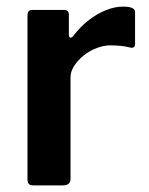

<svg xmlns="http://www.w3.org/2000/svg" viewBox="-20 -560 451 580"><path d="M81 0Q71 0 67 -4.5Q63 -9 63 -18V-513Q63 -530 77 -530H174Q188 -530 188 -515V-454Q188 -448 192 -446.5Q196 -445 201 -451Q223 -480 248.5 -499.5Q274 -519 300.5 -529.5Q327 -540 352 -540Q388 -540 388 -524V-428Q388 -414 375 -416Q360 -420 343.5 -421.5Q327 -423 313 -423Q294 -423 272.5 -415Q251 -407 233 -392.5Q215 -378 204 -361Q193 -344 193 -326V-20Q193 0 170 0H81Z"/></svg>

Font: Libre Franklin SemiBold
Style: Regular
Weight: 600
Designer: Pablo Impallari, Rodrigo Fuenzalida, Nhung Nguyen
Foundry: Impallari Type
Version: Version 3.000